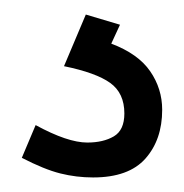

<svg xmlns="http://www.w3.org/2000/svg" viewBox="-20 0 253 264"><path d="M10 217 29 172Q73 196 100 196Q122 196 136.5 187.5Q151 179 151 156Q151 128 131.5 114Q112 100 68 91L98 20L145 34L133 60Q170 74 186.5 98Q203 122 203 151Q203 192 180 218Q157 244 108 244Q85 244 63 238.5Q41 233 10 217Z"/></svg>

Font: 寒蝉端黑体 Light
Style: Regular
Weight: 300
Designer: ChillDuanSans {Warren2060}; 
Source Han Sans {Ryoko NISHIZUKA 西塚涼子 (kana, bopomofo & ideographs); Paul D. Hunt (Latin, G
Foundry: ChillType&Adobe
Version: Version 1.300;Glyphs 3.3 (3306)